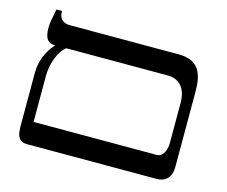

<svg xmlns="http://www.w3.org/2000/svg" viewBox="-93 -775 1068 902"><g transform="rotate(15 441.0 -323.5)"><path d="M807 -75V-443C807 -527 787 -592 686 -592H155C123 -592 103 -610 103 -644V-647H76C65 -591 62 -577 62 -555C62 -504 78 -483 109 -483H112V-481C73 -436 55 -387 55 -332V-71C55 -11 78 0 107 0H736C781 0 807 -28 807 -75ZM109 -109V-332C109 -400 138 -463 168 -483H662C712 -483 753 -451 753 -374V-178C753 -160 746 -109 707 -109Z"/></g></svg>

Font: Noto Serif Hebrew
Style: Regular
Weight: 400
Designer: Monotype Design Team
Foundry: Monotype Imaging Inc.
Version: Version 1.901